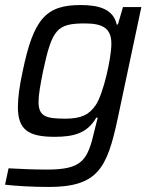

<svg xmlns="http://www.w3.org/2000/svg" viewBox="-24 -538 610 762"><path d="M169 204C364 204 401 130 443 -67L537 -510H464L444 -441H439C426 -502 368 -518 296 -518C158 -518 109 -463 66 -255C53 -196 47 -149 47 -113C47 -22 90 5 193 5C270 5 323 -10 358 -71H364C362 -66 357 -42 352 -24C324 98 304 135 162 135C117 135 57 133 10 130L-4 195C36 200 108 204 169 204ZM235 -67C158 -67 129 -76 129 -134C129 -162 136 -201 147 -256C183 -424 203 -445 314 -445C386 -445 418 -424 418 -364C418 -309 387 -167 356 -121C330 -83 299 -67 235 -67Z"/></svg>

Font: Saira UNSAM
Style: Italic
Weight: 400
Italic angle: -12°
Designer: Hector Gatti with collaboration of the Omnibus-Type team
Foundry: Omnibus-Type
Version: Version 0.072;PS 000.072;hotconv 1.0.88;makeotf.lib2.5.64775